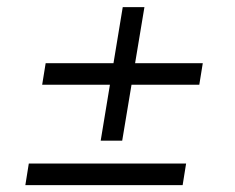

<svg xmlns="http://www.w3.org/2000/svg" viewBox="-20 -566 661 540"><path d="M51.3 -45.4 61 -106H503.4L493.7 -45.4ZM98.6 -327.6 108.4 -388.2H550.3L540.5 -327.6ZM263.2 -170.4 325.2 -545.9H386.2L323.7 -170.4Z"/></svg>

Font: Inter Tight Light
Style: Italic
Weight: 300
Italic angle: -9.39999°
Designer: Rasmus Andersson
Foundry: rsms
Version: Version 3.004